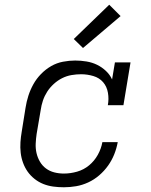

<svg xmlns="http://www.w3.org/2000/svg" viewBox="-20 -784 640 812"><path d="M250 8Q227 8 205 5Q183 2 163 -6Q143 -14 126 -27.5Q109 -41 97 -58Q85 -75 77.5 -95.5Q70 -116 67.5 -138Q65 -160 66.5 -182.5Q68 -205 72 -228L88 -328Q92 -354 100 -379Q108 -404 121 -427.5Q134 -451 153.5 -471Q173 -491 196.5 -504.5Q220 -518 246.5 -523Q273 -528 298 -528Q322 -528 346 -524Q370 -520 390.5 -510Q411 -500 428 -484Q445 -468 454 -448L466 -520H532L502 -339H436Q441 -365 436.5 -391.5Q432 -418 416 -436.5Q400 -455 374.5 -462.5Q349 -470 323 -470Q303 -470 282.5 -466.5Q262 -463 243 -453.5Q224 -444 207.5 -429Q191 -414 179.5 -396Q168 -378 161.5 -358.5Q155 -339 152 -318L135 -218Q132 -198 131 -177Q130 -156 134.5 -136.5Q139 -117 149 -100Q159 -83 174.5 -71.5Q190 -60 209.5 -55Q229 -50 250 -50Q278 -50 306 -58Q334 -66 356.5 -84.5Q379 -103 393.5 -129Q408 -155 413 -183H478Q473 -156 463 -131Q453 -106 437 -83.5Q421 -61 399.5 -42.5Q378 -24 353 -12.5Q328 -1 302 3.5Q276 8 250 8ZM331 -581 292 -619 442 -764 490 -716Z"/></svg>

Font: Iosevka Etoile Light Oblique
Style: Regular
Weight: 300
Italic angle: -9°
Designer: Belleve Invis
Foundry: Belleve Invis
Version: Version 15.5.2; ttfautohint (v1.8.4)